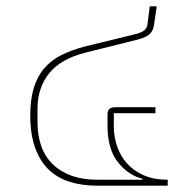

<svg xmlns="http://www.w3.org/2000/svg" viewBox="-20 -589 591 609"><path d="M288 0Q240 0 200.5 -12.5Q161 -25 133.5 -52Q106 -79 91 -121.5Q76 -164 76 -223Q76 -273 87 -309.5Q98 -346 120 -372Q142 -398 175 -414.5Q208 -431 251 -442L415 -482Q431 -487 438.5 -493.5Q446 -500 448 -513L455 -569H477L469 -513Q467 -494 456.5 -482.5Q446 -471 415 -463L251 -422Q172 -402 135.5 -356Q99 -310 99 -244V-203Q99 -113 149.5 -66Q200 -19 288 -19H432V-22Q387 -33 354 -74.5Q321 -116 321 -191V-226Q321 -237 326.5 -243Q332 -249 347 -249H473V-230H341V-188Q341 -155 351.5 -124.5Q362 -94 383 -70.5Q404 -47 436 -33Q468 -19 511 -19H512V0Z"/></svg>

Font: IBM Plex Sans Thai Thin
Style: Regular
Weight: 100
Designer: Mike Abbink, Paul van der Laan, Pieter van Rosmalen, Ben Mitchell, Mark Frömberg
Foundry: Bold Monday
Version: Version 1.1